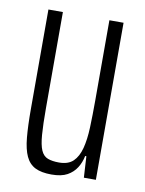

<svg xmlns="http://www.w3.org/2000/svg" viewBox="-66 -558 463 614"><g transform="rotate(10 166.0 -251.0)"><path d="M143 8Q110 8 90 -2Q70 -12 59.5 -34.5Q49 -57 45.5 -94.5Q42 -132 42 -186V-510H89V-198Q89 -145 91.5 -112Q94 -79 101.5 -62Q109 -45 123.5 -39.5Q138 -34 160 -34Q190 -34 206 -49.5Q222 -65 229.5 -93.5Q237 -122 238.5 -162Q240 -202 240 -249V-510H286V0H247L243 -69H239Q235 -48 224 -30.5Q213 -13 194 -2.5Q175 8 143 8Z"/></g></svg>

Font: Saira UltraCondensed Light
Style: Regular
Weight: 300
Width: 1
Designer: Hector Gatti with collaboration of the Omnibus-Type team
Foundry: Omnibus-Type
Version: Version 1.101